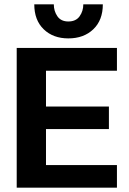

<svg xmlns="http://www.w3.org/2000/svg" viewBox="-20 -865 596 885"><path d="M295 -688Q225 -688 181.5 -730Q138 -772 138 -845H228Q228 -814 244.5 -790Q261 -766 295 -766Q330 -766 347 -790Q364 -814 364 -845H454Q454 -772 410 -730Q366 -688 295 -688ZM57 0V-644H519V-539H192V-374H482V-270H192V-104H519V0Z"/></svg>

Font: Kanit Medium
Style: Regular
Weight: 500
Designer: Katatrad Team
Foundry: CadsonDemak
Version: Version 2.000; ttfautohint (v1.8.3)